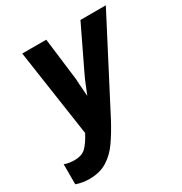

<svg xmlns="http://www.w3.org/2000/svg" viewBox="-173 -840 928 977"><g transform="rotate(-30 291.0 -352.0)"><path d="M73 10Q32 10 -4 -3V-121Q10 -115 26 -113Q42 -111 56 -111Q100 -111 123.5 -135.5Q147 -160 170 -204L95 -714H236L267 -463Q267 -451 268.5 -431.5Q270 -412 271.5 -393Q273 -374 274 -362Q284 -387 295.5 -415.5Q307 -444 320 -471L437 -714H586L316 -194Q285 -136 252.5 -89.5Q220 -43 177 -16.5Q134 10 73 10Z"/></g></svg>

Font: Noto Sans Condensed
Style: Bold Italic
Weight: 700
Width: 3
Italic angle: -12°
Designer: Monotype Design Team
Foundry: Monotype Imaging Inc.
Version: Version 2.013; ttfautohint (v1.8.4.7-5d5b)